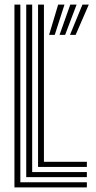

<svg xmlns="http://www.w3.org/2000/svg" viewBox="-20 -820 418 840"><path d="M43.2 0V-800H69V-22.5H360V0ZM94.8 -45V-800H120.8V-67.2H360V-45ZM146.5 -89.8V-800H172.2V-112.2H360V-89.8ZM286.2 -667.5 340.8 -800H368.5L311 -667.5ZM194.8 -667.5 234.5 -800H262.2L219.5 -667.5ZM240.5 -667.5 287.5 -800H315.2L265 -667.5Z"/></svg>

Font: Big Shoulders Inline Display Thin ExtraBold
Style: Regular
Weight: 800
Version: Version 2.002